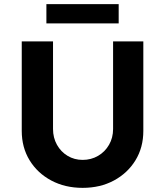

<svg xmlns="http://www.w3.org/2000/svg" viewBox="-20 -901 797 927"><path d="M379 6Q294 6 227.5 -29.5Q161 -65 123 -127Q85 -189 85 -269V-701H236V-278Q236 -236 255 -202Q274 -168 306.5 -148.5Q339 -129 379 -129Q420 -129 453.5 -148.5Q487 -168 506.5 -202Q526 -236 526 -278V-701H672V-269Q672 -189 634 -127Q596 -65 530 -29.5Q464 6 379 6ZM204 -788V-881H553V-788Z"/></svg>

Font: Lexend Deca SemiBold
Style: Regular
Weight: 600
Designer: Bonnie Shaver-Troup, Thomas Jockin
Foundry: Lexend
Version: Version 1.008; ttfautohint (v1.8.4.7-5d5b)